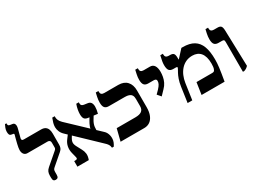

<svg xmlns="http://www.w3.org/2000/svg" viewBox="-50 -1552 3000 2256"><g transform="rotate(-30 1450.0 -424.0)"><path d="M227.2 7Q208.6 7 199.4 -3.8Q190.1 -14.6 190.1 -41.6V-69.6Q190.1 -98.9 199 -120.8Q208 -142.8 232.3 -163.3L382.8 -292.7Q395.8 -303.8 400.2 -311.3Q404.6 -318.7 404.6 -329.6V-394.7Q404.6 -413 394.9 -421.9Q385.2 -430.8 367.9 -430.8H96.2Q65.4 -430.8 48.7 -451.6Q32.1 -472.3 32.1 -508Q32.1 -521 35.6 -541.6Q39.1 -562.1 44.5 -585.1Q49.9 -608.1 55.6 -629.7Q61.2 -651.2 65.5 -667.6Q69.9 -684 72.1 -690.2Q74.6 -700.1 73 -704.5Q71.5 -708.9 64.8 -709.9L39.4 -714.5Q21.6 -717.6 15.3 -731.4Q9.1 -745.1 9.1 -769.4Q9.1 -795 19.4 -820.7Q29.6 -846.4 36.1 -858.5H56.1V-849.7Q56.1 -835.9 61.5 -829.4Q67 -823 82.2 -820.4L115.4 -815.4Q136 -812.4 143.5 -791.4Q150.9 -770.3 141.1 -734.8L112.2 -624.4Q108.1 -609.5 114.3 -600.7Q120.4 -592 138.5 -592H371Q406 -592 427.1 -578.5Q448.2 -565.1 457.7 -540.5Q467.3 -516 467.3 -481.4L466.9 -332.9Q466.9 -308.1 459.8 -289.3Q452.7 -270.5 432.7 -253.2L290.1 -130.2Q274.5 -117.2 270 -106.2Q265.5 -95.1 265.5 -75.7V-41.6Q265.5 -14.8 256.1 -3.9Q246.6 7 227.2 7Z M986.8 10Q986.4 -1.3 982.4 -13.9Q978.4 -26.4 968.6 -41Q958.8 -55.6 938.8 -73.5L579.4 -417.1Q552.7 -442.2 540.1 -473.1Q527.5 -503.9 527.5 -533.1Q527.5 -559.7 534.9 -586.6Q542.3 -613.4 555.4 -647H588.6V-630.8Q588.6 -613.5 597.8 -591.9Q607 -570.3 631.5 -545.9L1000.7 -195.7Q1016.4 -181.9 1025.7 -164.5Q1035 -147.1 1039.8 -128Q1044.5 -108.9 1044.5 -88.4Q1044.5 -58.7 1035.3 -36.2Q1026.2 -13.8 1011.3 10ZM523.4 0V-75.6H539.9Q557.1 -75.6 563.2 -82.6Q569.2 -89.7 564.8 -105.8L547.8 -173.6Q536.8 -218.5 545.2 -261.5Q553.6 -304.5 582.1 -340.4L631.9 -407.1L664.2 -373.1L637.8 -329.6Q617.5 -297.3 616.6 -270.9Q615.8 -244.5 637.4 -206.5L669.1 -146.9Q686.1 -117.2 690.7 -81.8Q695.2 -46.4 677.8 0ZM931.5 -260.4 879.8 -307.7Q879.8 -318.2 885.7 -334.6Q891.7 -351.1 900.7 -369.4Q909.7 -387.7 918.6 -402L963.1 -476.2L1010.1 -459.6L962 -380.9Q949.9 -360.7 942.9 -341.1Q935.9 -321.6 933.7 -301.9Q931.5 -282.2 931.5 -260.4ZM1043.1 -417.5 917.6 -433.9Q883.9 -438.5 870.3 -457.2Q856.6 -476 856.6 -519.4Q856.6 -545.1 862.4 -577.8Q868.2 -610.5 881.2 -647H915.7V-630Q915.7 -612.8 925.9 -603.5Q936 -594.3 955.4 -591.8L998.8 -585.7Q1029.2 -582.2 1043.1 -562.5Q1056.9 -542.8 1056.9 -506.8Q1056.9 -486.4 1053.4 -466Q1049.9 -445.7 1043.1 -417.5Z M1109.2 0 1149.6 -161.2H1402.6Q1461.2 -161.2 1489 -182.2Q1516.8 -203.2 1516.8 -247.3V-347Q1516.8 -378.5 1504.9 -396.7Q1493 -415 1470.8 -422.9Q1448.5 -430.8 1415.4 -430.8H1198.6Q1161.2 -430.8 1143.8 -451.4Q1126.4 -471.9 1126.4 -520.2Q1126.4 -539.3 1128.2 -556.3Q1130.1 -573.3 1134.5 -594.8Q1138.8 -616.2 1146.2 -647H1181.3V-633Q1181.3 -613.6 1193 -602.8Q1204.8 -592 1229.1 -592H1419.6Q1495.4 -592 1536.5 -547.5Q1577.7 -502.9 1577.7 -424.9V-199Q1577.7 -133.1 1558.8 -88.6Q1539.9 -44.1 1507.2 -22Q1474.4 0 1432.2 0Z M1794.2 -219.5 1752.9 -267.5 1795.5 -310.5Q1823.9 -340.9 1833.8 -361.6Q1843.7 -382.3 1843.7 -402.1Q1843.7 -417.3 1834.9 -424Q1826.2 -430.8 1805.5 -430.8H1733.8Q1696.4 -430.8 1679 -451.4Q1661.6 -471.9 1661.6 -520.2Q1661.6 -539.3 1663.4 -555.9Q1665.3 -572.5 1669.7 -593.7Q1674 -614.9 1681.4 -647H1716.5V-632.6Q1716.5 -612.4 1728.5 -602.2Q1740.4 -592 1764.3 -592H1848.2Q1888 -592 1907.7 -562.1Q1927.5 -532.2 1927.5 -475.9Q1927.5 -445.9 1921.3 -411.8Q1915.1 -377.6 1899.2 -344.4Q1883.2 -311.1 1854 -282Z M2018.7 0 2048.1 -204.5Q2056.2 -259.7 2070.2 -299.2Q2084.1 -338.6 2098 -363.8Q2111.9 -389.1 2118.4 -400.7Q2122.9 -409.3 2124.8 -414.5Q2126.6 -419.8 2126.6 -422.4Q2126.6 -430.8 2109.3 -430.8H2073.8Q2035.3 -430.8 2018.4 -451.6Q2001.6 -472.5 2001.6 -524.3Q2001.6 -549.4 2006 -574Q2010.5 -598.6 2021.4 -647H2056.5V-633Q2056.5 -613.2 2068.7 -602.6Q2080.8 -592 2104.3 -592H2121.7Q2156.1 -592 2169.3 -576.6Q2182.5 -561.3 2182.5 -520.1V-496.1L2184.9 -495.1L2279.3 -598H2297.3Q2389.5 -598 2446.2 -563.9Q2503 -529.7 2528.9 -460.1Q2554.9 -390.6 2554.9 -283.9Q2554.9 -258.1 2553.3 -231.8Q2551.8 -205.4 2547.7 -173.6Q2543.6 -141.7 2537 -99.7Q2530.4 -57.7 2520.4 0H2208.1L2232.2 -161.2H2443.6Q2460.2 -161.2 2468.5 -165.8Q2476.8 -170.3 2482.2 -184Q2489 -197.5 2491.5 -217.7Q2494 -237.9 2494 -262.8Q2494 -312.2 2483.5 -348.4Q2473.1 -384.5 2453.5 -408.1Q2433.9 -431.7 2405.9 -443.4Q2377.8 -455.1 2342.4 -455.1Q2293.4 -455.1 2254.4 -436.5Q2215.3 -418 2186.4 -385.4Q2157.4 -352.7 2139.3 -310.1Q2121.1 -267.5 2113.9 -219.4L2082 0Z M2765.3 7V-393.6Q2765.3 -416.5 2759.7 -423.7Q2754.1 -430.8 2731.9 -430.8H2686.8Q2649.4 -430.8 2632 -451.4Q2614.6 -471.9 2614.6 -520.2Q2614.6 -539.3 2616.4 -556.3Q2618.3 -573.3 2622.7 -594.8Q2627 -616.2 2634.4 -647H2669.5V-633Q2669.5 -613.6 2681.2 -602.8Q2693 -592 2717.3 -592H2766.1Q2799.7 -592 2812.9 -576Q2826.1 -560 2827.1 -515.9L2841.2 -30Q2826.2 -14.5 2813.5 -6.6Q2800.8 1.3 2783.7 7Z"/></g></svg>

Font: Noto Serif Hebrew
Style: Regular
Weight: 400
Designer: Monotype Design Team
Foundry: Monotype Imaging Inc.
Version: Version 2.003